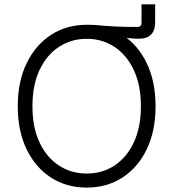

<svg xmlns="http://www.w3.org/2000/svg" viewBox="-20 -851 793 881"><path d="M377 -689.9V-737.3Q405.8 -737.3 424.1 -735.8Q442.4 -734.4 462.9 -732.4Q483.4 -730.5 517.1 -729Q550.8 -727.5 610.8 -727.5Q629.4 -727.5 629.4 -746.1V-831.1H691.9V-748.5Q691.9 -711.4 673.1 -692.4Q654.3 -673.3 616.7 -673.3Q595.2 -673.3 574.5 -675.8Q553.7 -678.2 527.6 -681.6Q501.5 -685.1 465.1 -687.5Q428.7 -689.9 377 -689.9ZM377.9 9.8Q285.6 9.8 214.1 -36.1Q142.6 -82 102.1 -166Q61.5 -250 61.5 -363.3Q61.5 -477.1 102.3 -561Q143.1 -645 214.4 -691.2Q285.6 -737.3 377.9 -737.3Q470.2 -737.3 541.5 -691.2Q612.8 -645 653.3 -561Q693.8 -477.1 693.8 -363.3Q693.8 -250 653.3 -166Q612.8 -82 541.5 -36.1Q470.2 9.8 377.9 9.8ZM377.9 -54.7Q449.2 -54.7 505.1 -91.3Q561 -127.9 593.8 -197.3Q626.5 -266.6 626.5 -363.3Q626.5 -460.4 593.8 -529.8Q561 -599.1 505.1 -636Q449.2 -672.9 377.9 -672.9Q307.1 -672.9 250.7 -636Q194.3 -599.1 161.6 -530Q128.9 -460.9 128.9 -363.3Q128.9 -266.6 161.4 -197.5Q193.8 -128.4 250.2 -91.6Q306.6 -54.7 377.9 -54.7Z"/></svg>

Font: Inter 16pt Light
Style: Regular
Weight: 300
Version: Version 4.001;git-66647c0bb